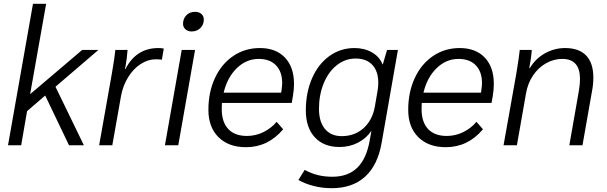

<svg xmlns="http://www.w3.org/2000/svg" viewBox="-20 -762 3185 1007"><path d="M271 -307 420 0H342L217 -261L122 -179L91 0H22L153 -742H222L138 -268L411 -500H496Z M567 -378Q582 -465 585 -500H649Q646 -456 638 -412L635 -400H638Q694 -510 811 -510Q829 -510 839 -507L829 -449Q813 -451 797 -451Q756 -451 717.5 -426Q679 -401 652 -357Q625 -313 615 -260L569 0H500Z M940 -637Q940 -664 957.5 -682Q975 -700 1003 -700Q1023 -700 1036 -689Q1049 -678 1049 -659Q1049 -633 1031 -615Q1013 -597 985 -597Q965 -597 952.5 -608.5Q940 -620 940 -637ZM933 -500H1003L915 0H845Z M1522 -322Q1522 -291 1516 -256L1510 -222H1144Q1143 -212 1143 -190Q1143 -122 1177 -85.5Q1211 -49 1275 -49Q1320 -49 1360.5 -68.5Q1401 -88 1431 -123L1465 -84Q1386 10 1270 10Q1179 10 1126 -42.5Q1073 -95 1073 -186Q1073 -279 1107.5 -353Q1142 -427 1203.5 -468.5Q1265 -510 1343 -510Q1427 -510 1474.5 -460Q1522 -410 1522 -322ZM1460 -326Q1460 -386 1427.5 -419.5Q1395 -453 1337 -453Q1272 -453 1222 -404.5Q1172 -356 1153 -276H1454L1456 -284Q1460 -314 1460 -326Z M2067 -500 1982 -15Q1962 103 1895.5 164Q1829 225 1720 225Q1671 225 1625.5 213.5Q1580 202 1545 182L1578 129Q1613 148 1648 156.5Q1683 165 1723 165Q1805 165 1853.5 118Q1902 71 1919 -25L1928 -76Q1901 -36 1857 -13.5Q1813 9 1761 9Q1678 9 1631 -42Q1584 -93 1584 -183Q1584 -276 1616.5 -351Q1649 -426 1707.5 -468Q1766 -510 1839 -510Q1891 -510 1930.5 -487.5Q1970 -465 1986 -425H1988L2010 -500ZM1964 -328Q1964 -388 1933 -421.5Q1902 -455 1845 -455Q1791 -455 1747 -420.5Q1703 -386 1678 -325.5Q1653 -265 1653 -191Q1653 -123 1684.5 -85.5Q1716 -48 1772 -48Q1840 -48 1886.5 -89.5Q1933 -131 1946 -203L1960 -284Q1964 -305 1964 -328Z M2570 -322Q2570 -291 2564 -256L2558 -222H2192Q2191 -212 2191 -190Q2191 -122 2225 -85.5Q2259 -49 2323 -49Q2368 -49 2408.5 -68.5Q2449 -88 2479 -123L2513 -84Q2434 10 2318 10Q2227 10 2174 -42.5Q2121 -95 2121 -186Q2121 -279 2155.5 -353Q2190 -427 2251.5 -468.5Q2313 -510 2391 -510Q2475 -510 2522.5 -460Q2570 -410 2570 -322ZM2508 -326Q2508 -386 2475.5 -419.5Q2443 -453 2385 -453Q2320 -453 2270 -404.5Q2220 -356 2201 -276H2502L2504 -284Q2508 -314 2508 -326Z M2688 -376Q2704 -474 2706 -500H2769Q2767 -463 2756 -405H2759Q2788 -454 2837.5 -482Q2887 -510 2944 -510Q3017 -510 3054.5 -470.5Q3092 -431 3092 -355Q3092 -320 3085 -284L3035 0H2966L3016 -285Q3022 -320 3022 -348Q3022 -453 2929 -453Q2884 -453 2843.5 -430Q2803 -407 2775.5 -366Q2748 -325 2739 -273L2691 0H2621Z"/></svg>

Font: Sarabun Light
Style: Italic
Weight: 300
Italic angle: -10°
Designer: Suppakit Chalermlarp | Katatrad Co.,Ltd.
Foundry: Cadson Demak Co.,Ltd.
Version: Version 1.000; ttfautohint (v1.6)